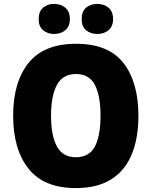

<svg xmlns="http://www.w3.org/2000/svg" viewBox="-20 -948 772 978"><path d="M685 -358Q685 -244 651 -161.5Q617 -79 546.5 -34.5Q476 10 366 10Q204 10 125.5 -88.5Q47 -187 47 -359Q47 -530 125.5 -627.5Q204 -725 367 -725Q532 -725 608.5 -627.5Q685 -530 685 -358ZM240 -358Q240 -257 270 -202Q300 -147 366 -147Q434 -147 463 -201Q492 -255 492 -358Q492 -461 463 -516Q434 -571 367 -571Q300 -571 270 -515.5Q240 -460 240 -358ZM177 -851Q177 -890 199.5 -909Q222 -928 256 -928Q290 -928 313 -908.5Q336 -889 336 -851Q336 -814 313 -794.5Q290 -775 256 -775Q222 -775 199.5 -794Q177 -813 177 -851ZM396 -851Q396 -890 418.5 -909Q441 -928 476 -928Q510 -928 533 -908.5Q556 -889 556 -851Q556 -814 533 -794.5Q510 -775 476 -775Q441 -775 418.5 -794Q396 -813 396 -851Z"/></svg>

Font: Noto Sans Lao UI SemCond Blk
Style: Regular
Weight: 900
Width: 4
Designer: Monotype Design Team
Foundry: Monotype Imaging Inc.
Version: Version 2.000; ttfautohint (v1.8.4.7-5d5b)